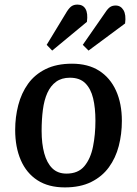

<svg xmlns="http://www.w3.org/2000/svg" viewBox="-20 -801 596 835"><path d="M262 14Q191 14 143 -17Q95 -48 70.5 -104.5Q46 -161 46 -236Q46 -292 59.5 -344Q73 -396 102 -436.5Q131 -477 178.5 -500.5Q226 -524 293 -524Q363 -524 411 -493.5Q459 -463 484.5 -407Q510 -351 510 -275Q510 -218 496.5 -166Q483 -114 453.5 -73.5Q424 -33 376.5 -9.5Q329 14 262 14ZM269 -46Q320 -46 347 -78.5Q374 -111 384.5 -163.5Q395 -216 395 -276Q395 -332 385 -373.5Q375 -415 351 -439Q327 -463 284 -463Q248 -463 224 -445.5Q200 -428 186 -397Q172 -366 166.5 -323.5Q161 -281 161 -232Q161 -176 172.5 -134Q184 -92 207.5 -69Q231 -46 269 -46ZM438 -747Q449 -764 459 -770.5Q469 -777 483 -777Q505 -777 517 -757Q529 -737 524 -699L365 -581L340 -606ZM271 -751Q282 -768 292 -774.5Q302 -781 317 -781Q341 -781 352 -762Q363 -743 358 -706L207 -581L183 -606Z"/></svg>

Font: Literata 18pt Medium
Style: Italic
Weight: 500
Italic angle: -2°
Designer: Latin by Veronika Burian and Jose Scaglione. Greek by Irene Vlachou. Cyrillic by Vera Evstafieva
Foundry: TypeTogether
Version: Version 3.103;gftools[0.9.29]